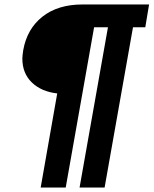

<svg xmlns="http://www.w3.org/2000/svg" viewBox="-20 -726 687 859"><path d="M274 113 401 -604H463L336 113H448L575 -604H630L647 -706H349Q239 -706 170 -651.5Q101 -597 84 -502Q80 -476 80 -464Q80 -398 122.5 -357Q165 -316 236 -308L162 113Z"/></svg>

Font: Geom Black
Style: Bold Italic
Weight: 900
Italic angle: -10°
Version: Version 1.102